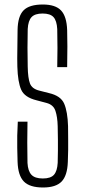

<svg xmlns="http://www.w3.org/2000/svg" viewBox="-20 -826 378 852"><path d="M171 6Q112 6 86 -20.5Q60 -47 58 -108Q57 -143 56.5 -170Q56 -197 56.5 -224Q57 -251 59 -286H102Q101 -240 101 -194Q101 -148 102 -103Q104 -67 119.5 -50.5Q135 -34 170 -34Q205 -34 219.5 -50.5Q234 -67 236 -103Q237 -134 237 -157.5Q237 -181 237 -206Q237 -231 236 -266Q235 -307 226 -334Q217 -361 187 -369L142 -381Q89 -394 74 -428Q59 -462 57 -530Q56 -565 57 -608.5Q58 -652 58 -693Q59 -754 84.5 -780Q110 -806 170 -806Q226 -806 251 -779.5Q276 -753 278 -692Q279 -663 279 -620Q279 -577 278 -528H234Q235 -570 235 -612.5Q235 -655 234 -697Q232 -734 217.5 -750Q203 -766 169 -766Q135 -766 120 -750Q105 -734 103 -697Q102 -656 102 -614Q102 -572 103 -530Q104 -479 113 -455.5Q122 -432 154 -424L197 -413Q250 -401 265 -365.5Q280 -330 282 -266Q282 -230 282.5 -206.5Q283 -183 282.5 -161Q282 -139 281 -108Q279 -47 253.5 -20.5Q228 6 171 6Z"/></svg>

Font: Big Shoulders Display Light
Style: Regular
Weight: 300
Designer: Patric King
Foundry: XO Type Co
Version: Version 1.000; ttfautohint (v1.8.2)